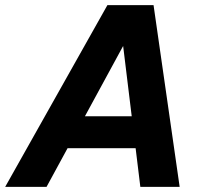

<svg xmlns="http://www.w3.org/2000/svg" viewBox="-58 -730 797 750"><path d="M-37.8 0 361.6 -710H541.8L643.8 0H490.2L423 -550.4L123.8 0ZM180.2 -151 250 -275.8H469.8L485 -151Z"/></svg>

Font: Geist
Style: Italic
Weight: 400
Italic angle: -12°
Designer: Basement.studio, Andrés Briganti, Mateo Zaragoza
Foundry: Basement.studio, Vercel, Andrés Briganti, Guido Ferreyra, Mateo Zaragoza
Version: Version 1.500